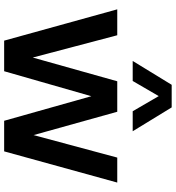

<svg xmlns="http://www.w3.org/2000/svg" viewBox="19 -867 848 926"><g transform="rotate(90 443.0 -404.0)"><path d="M740 -545.5H860.5L710 0H562.5L444 -420.5L323.5 0H176L25 -545.5H150L257.5 -138L372 -545.5H519L631.5 -142ZM613 -620H516.5L443.5 -745.5L370.5 -620H274L389 -808H498Z"/></g></svg>

Font: Encode Sans SemiBold
Style: Regular
Weight: 600
Designer: Multiple Designers
Foundry: Impallari Type
Version: Version 2.000